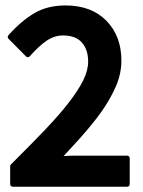

<svg xmlns="http://www.w3.org/2000/svg" viewBox="-20 -685 537 719"><path d="M18.1 -62.5Q18.1 -63.5 19 -65.9Q20 -68.4 21 -69.3Q58.1 -106.4 89.8 -138.4Q121.6 -170.4 148.7 -199Q175.8 -227.5 198 -252.9Q220.2 -278.3 238.3 -301.8Q273.9 -348.1 292 -384.8Q310.1 -421.4 310.1 -454.6Q310.1 -498.5 286.9 -525.4Q263.7 -552.2 215.8 -552.2Q184.1 -552.2 155.3 -533Q126.5 -513.7 91.3 -474.1Q88.4 -470.7 84.2 -470.7Q80.1 -470.7 77.6 -473.6L11.7 -540Q9.3 -542.5 9 -546.1Q8.8 -549.8 11.2 -552.7Q36.6 -581.1 61 -601.6Q85.4 -622.1 109.4 -636.2Q158.2 -664.6 225.6 -664.6Q321.8 -664.6 378.4 -607.4Q434.6 -549.8 434.6 -458.5Q434.6 -409.7 414.3 -362.3Q394 -314.9 358.9 -265.1Q341.8 -241.2 321.5 -216.6Q301.3 -191.9 277.8 -165.5L218.3 -100.6Q240.7 -102.1 262.7 -102.1H456.5Q460.4 -102.1 463.1 -99.1Q465.8 -96.2 465.8 -92.3V4.9Q465.8 8.8 463.1 11.5Q460.4 14.2 456.5 14.2H27.8Q23.9 14.2 21 11.5Q18.1 8.8 18.1 4.9Z"/></svg>

Font: Pyidaungsu ZawDecode
Style: Bold
Weight: 700
Designer: Sun Tun
Foundry: Your Own Font Foundry
Version: Version 2.50